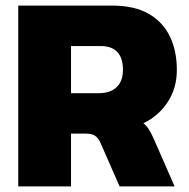

<svg xmlns="http://www.w3.org/2000/svg" viewBox="-20 -664 675 684"><path d="M45 0V-644H380Q459 -644 509.5 -615Q560 -586 585 -534.5Q610 -483 610 -415Q610 -350 577.5 -300.5Q545 -251 491 -225Q502 -216 510 -203.5Q518 -191 528 -169L602 0H406L338 -155Q330 -173 318.5 -180.5Q307 -188 286 -188H233V0ZM233 -332H332Q373 -332 395.5 -353.5Q418 -375 418 -415Q418 -500 338 -500H233Z"/></svg>

Font: Kanit
Style: Bold
Weight: 700
Designer: Katatrad Team
Foundry: CadsonDemak
Version: Version 2.000; ttfautohint (v1.8.3)